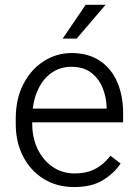

<svg xmlns="http://www.w3.org/2000/svg" viewBox="-20 -755 561 785"><path d="M282.7 9.8Q212.9 9.8 158.9 -23.4Q105 -56.6 74.7 -115Q44.4 -173.3 44.4 -248V-269.5Q44.4 -352.1 76.2 -412.4Q107.9 -472.7 159.9 -505.4Q211.9 -538.1 272 -538.1Q341.8 -538.1 388.9 -506.1Q436 -474.1 459.7 -418.7Q483.4 -363.3 483.4 -292V-254.9H85V-311H416V-317.4Q414.6 -359.4 398.9 -397Q383.3 -434.6 352.1 -458.3Q320.8 -481.9 272 -481.9Q224.6 -481.9 188.5 -455.6Q152.3 -429.2 132.1 -381.3Q111.8 -333.5 111.8 -269.5V-248Q111.8 -192.4 133.5 -146.5Q155.3 -100.6 194.6 -73.2Q233.9 -45.9 286.1 -45.9Q333 -45.9 368.4 -64Q403.8 -82 431.6 -118.2L473.1 -86.4Q447.8 -47.9 401.9 -19Q356 9.8 282.7 9.8ZM330.1 -735.4H411.6L293.5 -597.2H236.3Z"/></svg>

Font: Heebo Light
Style: Regular
Weight: 300
Designer: Oded Ezer
Foundry: Ezer Type House
Version: Version 3.100